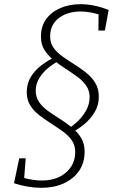

<svg xmlns="http://www.w3.org/2000/svg" viewBox="-20 -722 596 919"><path d="M178 177Q147 177 113.5 171.5Q80 166 47 155L72 36H103L95 139L89 128Q136 142 181 142Q251 142 295.5 104Q340 66 340 5Q340 -27 323.5 -50.5Q307 -74 280.5 -93Q254 -112 224.5 -131Q195 -150 168 -170.5Q141 -191 124.5 -218Q108 -245 108 -280Q108 -322 127.5 -354Q147 -386 179 -410Q211 -434 245 -450L263 -431Q238 -419 211.5 -397.5Q185 -376 168 -348Q151 -320 151 -288Q151 -257 167.5 -233Q184 -209 211 -190Q238 -171 268 -152Q298 -133 324.5 -111.5Q351 -90 368 -62.5Q385 -35 385 3Q385 58 358 96.5Q331 135 284.5 156Q238 177 178 177ZM321 -87 308 -107Q331 -121 354.5 -144Q378 -167 393.5 -196Q409 -225 409 -257Q409 -288 392.5 -312Q376 -336 349 -355.5Q322 -375 292.5 -394Q263 -413 236.5 -434.5Q210 -456 193 -482.5Q176 -509 176 -546Q176 -596 201 -630.5Q226 -665 269 -683.5Q312 -702 367 -702Q397 -702 431.5 -695Q466 -688 500 -674L482 -576H451L452 -663L460 -651Q437 -658 413 -662.5Q389 -667 367 -667Q303 -667 261.5 -635.5Q220 -604 220 -547Q220 -516 236.5 -493Q253 -470 280 -451Q307 -432 336.5 -413.5Q366 -395 392.5 -374Q419 -353 436 -325Q453 -297 453 -259Q453 -219 433.5 -186Q414 -153 384 -128Q354 -103 321 -87Z"/></svg>

Font: Bitter Thin Light
Style: Italic
Weight: 300
Italic angle: -9°
Version: Version 2.002